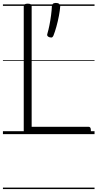

<svg xmlns="http://www.w3.org/2000/svg" viewBox="-20 -915 665 1310"><path d="M169 0Q142 0 142 -23V-871Q142 -881 148.5 -885.5Q155 -890 169 -890Q184 -890 190 -885.5Q196 -881 196 -871V-50H584Q592 -50 596 -44.5Q600 -39 600 -25Q600 -11 596 -5.5Q592 0 584 0ZM317 -661Q306 -665 303 -671Q300 -677 304 -688Q311 -711 317.5 -744Q324 -777 328.5 -811.5Q333 -846 334 -872Q334 -881 340 -888Q346 -895 361 -895Q377 -895 384 -888Q391 -881 391 -872Q389 -844 382 -807Q375 -770 365 -734Q355 -698 345 -673Q342 -665 336.5 -661Q331 -657 317 -661ZM0 365H625V375H0ZM0 -20H625V0H0ZM0 -505H625V-500H0ZM0 -885H625V-875H0Z"/></svg>

Font: Playwrite GB S Guides
Style: Regular
Weight: 400
Designer: Veronika Burian, José Scaglione
Foundry: TypeTogether
Version: Version 1.003